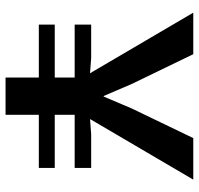

<svg xmlns="http://www.w3.org/2000/svg" viewBox="-32 -668 700 675"><g transform="rotate(90 317.5 -330.0)"><path d="M252 0V-117H66V-173H252V-243H66V-301H184L237 -297L24 -660H170L275 -443L317 -345H319L361 -444L465 -660H611L398 -297L451 -301H570V-243H383V-173H570V-117H383V0Z"/></g></svg>

Font: Kantumruy Pro SemiBold
Style: Regular
Weight: 600
Version: Version 1.002